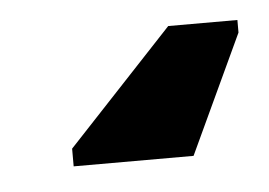

<svg xmlns="http://www.w3.org/2000/svg" viewBox="-27 29 282 201"><g transform="rotate(-5 114.0 129.0)"><path d="M228 59.6V72.8L169.9 197.3H43.9V178.7L155.3 59.6Z"/></g></svg>

Font: Liberation Mono
Style: Bold
Weight: 700
Monospace: yes
Designer: Steve Matteson
Foundry: Ascender Corporation
Version: Version 2.1.5